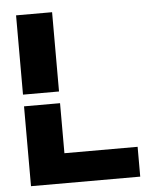

<svg xmlns="http://www.w3.org/2000/svg" viewBox="-52 -773 640 814"><g transform="rotate(-5 267.5 -365.5)"><path d="M46.9 -1.5V-341.3H200.2V-128.4H511.7V-1.5ZM46.9 -391.1V-728.5H200.2V-391.1Z"/></g></svg>

Font: Inter Tight Stencil
Style: Bold
Weight: 700
Designer: Rasmus Andersson
Foundry: rsms
Version: Version 3.004;Glyphs 3.1.2 (3151)